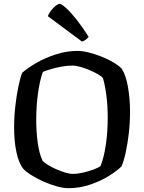

<svg xmlns="http://www.w3.org/2000/svg" viewBox="-20 -987 756 1007"><path d="M340 0Q312 0 276.5 -10Q241 -20 205.5 -36Q170 -52 142.5 -69.5Q115 -87 102 -102Q78 -132 66 -189.5Q54 -247 54 -318Q54 -375 60.5 -431.5Q67 -488 76.5 -533.5Q86 -579 96 -605Q123 -629 169 -656Q215 -683 272 -701.5Q329 -720 387 -720Q413 -720 446.5 -711.5Q480 -703 514 -689.5Q548 -676 576 -659Q604 -642 619 -626Q641 -591 651.5 -529Q662 -467 662 -401Q662 -343 655.5 -287Q649 -231 639 -186Q629 -141 617 -114Q594 -91 550.5 -64Q507 -37 452 -18.5Q397 0 340 0ZM361 -75Q387 -75 417 -82Q447 -89 472 -98.5Q497 -108 507 -116Q525 -159 535 -227Q545 -295 545 -370Q545 -431 538 -486Q531 -541 520 -577Q516 -584 498 -595Q480 -606 455 -617Q430 -628 404.5 -635.5Q379 -643 359 -643Q334 -643 305.5 -638Q277 -633 250.5 -625.5Q224 -618 205 -610Q189 -567 179.5 -499.5Q170 -432 170 -360Q170 -298 177.5 -241Q185 -184 203 -144Q212 -134 231.5 -122Q251 -110 275 -99.5Q299 -89 322 -82Q345 -75 361 -75ZM410 -769 231 -902Q236 -917 248 -932Q260 -947 272.5 -957Q285 -967 293 -967Q302 -967 326 -945.5Q350 -924 381 -885Q412 -846 445 -794Q440 -787 430.5 -779.5Q421 -772 410 -769Z"/></svg>

Font: Texturina 72pt SemiBold
Style: Regular
Weight: 600
Designer: Guillermo Torres Carreño
Foundry: Omnibus-Type
Version: Version 1.002; ttfautohint (v1.8.3)